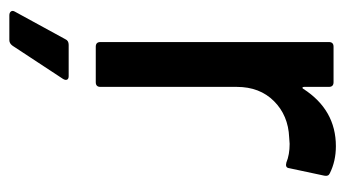

<svg xmlns="http://www.w3.org/2000/svg" viewBox="-184 -370 739 411"><g transform="rotate(90 185.5 -164.5)"><path d="M351 -501Q358 -498 356 -489L340 -414Q339 -405 328 -408Q311 -415 288 -415L274 -414Q227 -412 196.5 -381.5Q166 -351 166 -302V-10Q166 0 156 0H80Q70 0 70 -10V-499Q70 -509 80 -509H156Q166 -509 166 -499V-446Q166 -443 167.5 -442.5Q169 -442 170 -444Q215 -514 293 -514Q325 -514 351 -501ZM5 173 64 65Q67 58 76 58H143Q149 58 150.5 61.5Q152 65 149 70L78 178Q73 185 66 185H13Q7 185 4.5 181.5Q2 178 5 173Z"/></g></svg>

Font: Amber EN Medium
Style: Regular
Weight: 500
Designer: Jeremy Tribby
Foundry: Tribby Type Co.
Version: Version 1.403 November 24, 2021